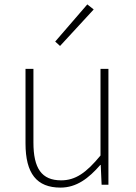

<svg xmlns="http://www.w3.org/2000/svg" viewBox="-20 -840 617 873"><path d="M253 -631 406 -797 377 -820 231 -651ZM255 13C328 13 383 -29 436 -90H438L442 0H473V-527H437V-133C372 -54 323 -20 258 -20C169 -20 132 -75 132 -192V-527H96V-188C96 -51 147 13 255 13Z"/></svg>

Font: SSpoqa Han Sans Neo Thin
Style: Regular
Weight: 100
Designer: [Spoqa Han Sans Neo] Dong-huui Kim  Younghwa Kang  Yujin Lee  [Noto Sans] Ryoko NISHIZUKA  (kana & ideographs); Paul D. 
Foundry: Spoqa (http://www.spoqa-han-sans.com)
Version: Version 1.000